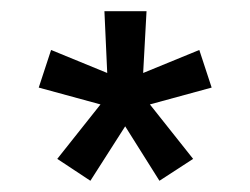

<svg xmlns="http://www.w3.org/2000/svg" viewBox="-20 -741 446 342"><path d="M82 -458 159 -555 49 -585 71 -652 171 -611 166 -721H241L235 -611L335 -652L357 -585L247 -555L324 -458L264 -419L203 -516L141 -419Z"/></svg>

Font: Pridi Light
Style: Regular
Weight: 300
Designer: Katatrad Team
Foundry: CadsonDemak
Version: Version 1.003